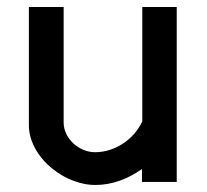

<svg xmlns="http://www.w3.org/2000/svg" viewBox="-20 -523 596 552"><path d="M488.1 -502.9H389.1V-174Q380.1 -154.8 365.8 -138.4Q351.6 -122.1 333.8 -110.4Q316 -98.6 295.4 -92Q274.8 -85.4 253.4 -85.4Q236.3 -85.4 220 -92.1Q203.7 -98.8 191.1 -110.6Q178.4 -122.4 170.7 -137.9Q163 -153.5 163 -171.1V-502.9H63V-163.4Q63 -140.1 71 -118.5Q79 -96.8 92.8 -77.6Q106.6 -58.5 125.1 -42.6Q143.7 -26.7 164.7 -15.3Q185.8 -3.9 208.7 2.4Q231.5 8.8 253.4 8.8Q272.4 8.8 290.2 5.6Q308.1 2.3 325 -3.7Q341.8 -9.7 357.5 -18.2Q373.2 -26.7 388.1 -37V0H488.1Z"/></svg>

Font: Saysettha
Style: Regular
Weight: 400
Designer: John M. Durdin
Foundry: Lao Script for Windows
Version: Version 2.201